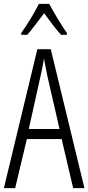

<svg xmlns="http://www.w3.org/2000/svg" viewBox="-20 -967 454 987"><path d="M233 -947H180C158 -903 118 -837 89 -797V-788H120C145 -816 179 -863 207 -899C235 -861 266 -818 294 -788H324V-797C302 -828 257 -901 233 -947ZM356 0H414L241 -714H172L0 0H58L118 -252H297ZM224 -574 286 -304H128L188 -574C196 -609 202 -637 206 -667C211 -637 217 -609 224 -574Z"/></svg>

Font: Noto Sans Gujarati UI ExtraCondensed Light
Style: Regular
Weight: 300
Width: 2
Designer: Jelle Bosma - Monotype Design Team, Universal Thirst
Foundry: Monotype Imaging Inc.
Version: Version 2.106